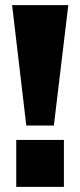

<svg xmlns="http://www.w3.org/2000/svg" viewBox="-20 -725 312 745"><path d="M82 -238 27 -705H245L189 -238ZM43 0V-182H228V0Z"/></svg>

Font: Nunito Sans Black
Style: Regular
Weight: 900
Designer: Vernon Adams
Foundry: Vernon Adams
Version: Version 3.006; ttfautohint (v1.8.3)